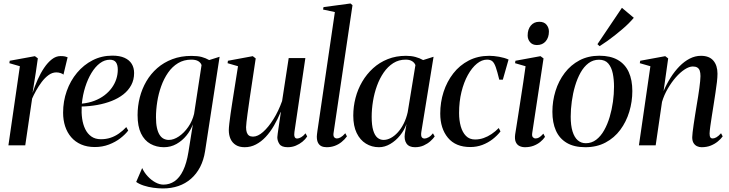

<svg xmlns="http://www.w3.org/2000/svg" viewBox="-20 -837 4200 1106"><path d="M28.5 0 94.5 -455.5 34 -473 36 -487 181 -513.5 198 -501 186 -418 167.5 -301.5Q180 -340.5 196.8 -378Q213.5 -415.5 234.2 -446.2Q255 -477 278.8 -495.5Q302.5 -514 328.5 -514Q345 -514 354.8 -511.8Q364.5 -509.5 369.5 -507L345.5 -407Q342 -411.5 329.5 -415.8Q317 -420 304.5 -420Q281 -420 259.8 -404.5Q238.5 -389 220.2 -364.8Q202 -340.5 187.8 -314.8Q173.5 -289 165 -269L125.5 0Z M718.5 -85Q702 -63 673.8 -41Q645.5 -19 607.8 -4.5Q570 10 526.5 10Q481.5 10 447.2 -5Q413 -20 390 -46.8Q367 -73.5 355.2 -109.5Q343.5 -145.5 343.5 -188Q343.5 -253.5 364.5 -312.8Q385.5 -372 423.8 -417.8Q462 -463.5 513.8 -490Q565.5 -516.5 627.5 -516.5Q669.5 -516.5 697.2 -504Q725 -491.5 738.8 -469Q752.5 -446.5 752.5 -416.5Q752.5 -377.5 736 -346.8Q719.5 -316 690.5 -293.2Q661.5 -270.5 623.2 -255.5Q585 -240.5 541 -232.5Q497 -224.5 450.5 -223.5Q448.5 -187.5 453.2 -153.8Q458 -120 471 -93.2Q484 -66.5 506.2 -50.8Q528.5 -35 561.5 -35Q591 -35 616.8 -43.5Q642.5 -52 665.2 -68Q688 -84 707.5 -105ZM613 -493Q582.5 -493 555.5 -472.8Q528.5 -452.5 507 -417Q485.5 -381.5 471 -336Q456.5 -290.5 451.5 -240Q491.5 -244 524 -256.5Q556.5 -269 581.8 -288.2Q607 -307.5 624 -331Q641 -354.5 649.8 -381.2Q658.5 -408 658.5 -435.5Q658.5 -463.5 647.8 -478.2Q637 -493 613 -493Z M1161.5 33Q1153.5 85 1132.8 125Q1112 165 1080.2 192.8Q1048.5 220.5 1007.8 234.5Q967 248.5 918.5 248.5Q892 248.5 863 244.5Q834 240.5 808 232Q782 223.5 764.5 211L799 131Q810.5 156.5 830.5 178.2Q850.5 200 874.5 213.2Q898.5 226.5 921.5 226.5Q957 226.5 985.8 206.8Q1014.5 187 1034.8 145.2Q1055 103.5 1065.5 38.5L1091 -121Q1078.5 -86.5 1054.2 -56.5Q1030 -26.5 996.8 -7.8Q963.5 11 924 11Q881.5 11 846.8 -8.2Q812 -27.5 792.2 -68.5Q772.5 -109.5 772.5 -174Q772.5 -226 785.2 -275.8Q798 -325.5 823.2 -368.8Q848.5 -412 886 -444.8Q923.5 -477.5 972.8 -496.2Q1022 -515 1083 -515Q1118.5 -515 1141.8 -508.8Q1165 -502.5 1185 -491L1245 -510ZM1141 -462Q1136.5 -476 1122 -484.8Q1107.5 -493.5 1082 -493.5Q1039 -493.5 1005.5 -473.2Q972 -453 948 -418.2Q924 -383.5 908.5 -340.2Q893 -297 885.8 -250.8Q878.5 -204.5 878.5 -161.5Q878.5 -125.5 884 -100.5Q889.5 -75.5 899.5 -60Q909.5 -44.5 923 -37.8Q936.5 -31 952.5 -31Q980.5 -31 1010.5 -51.2Q1040.5 -71.5 1064.2 -105.5Q1088 -139.5 1098 -181Z M1389.5 11Q1359 11 1338.8 -1.5Q1318.5 -14 1308.2 -36.2Q1298 -58.5 1298 -88Q1298 -100 1301 -125.8Q1304 -151.5 1308.2 -181.5Q1312.5 -211.5 1316.5 -236.8Q1320.5 -262 1322 -272L1351 -455.5L1291 -473L1293 -487L1436 -513.5L1453 -500.5L1419 -274.5Q1417 -258.5 1413.2 -233.5Q1409.5 -208.5 1406 -182.5Q1402.5 -156.5 1400 -135Q1397.5 -113.5 1397.5 -104.5Q1397.5 -86.5 1401.5 -74.5Q1405.5 -62.5 1414.2 -56.2Q1423 -50 1437.5 -50Q1465 -50 1495.5 -77Q1526 -104 1555 -150.2Q1584 -196.5 1605 -255L1643 -502.5H1739L1676 -76.5Q1673.5 -59.5 1677 -49.2Q1680.5 -39 1692 -39Q1701.5 -39 1714.5 -46.2Q1727.5 -53.5 1740 -69L1749.5 -51Q1739.5 -35 1722.5 -21Q1705.5 -7 1684 2Q1662.5 11 1637.5 11Q1602 11 1589.8 -7.2Q1577.5 -25.5 1577.5 -46.5Q1577.5 -51 1579.8 -67.8Q1582 -84.5 1585.5 -107.2Q1589 -130 1592.2 -152.8Q1595.5 -175.5 1598 -192H1597Q1579.5 -150 1558 -113Q1536.5 -76 1510.5 -48.2Q1484.5 -20.5 1454.2 -4.8Q1424 11 1389.5 11Z M1901 -68Q1899.5 -52.5 1905.5 -46Q1911.5 -39.5 1921 -39.5Q1930.5 -39.5 1942.5 -46.2Q1954.5 -53 1969 -69.5L1978.5 -51.5Q1965 -33 1947.2 -18.8Q1929.5 -4.5 1908 3.2Q1886.5 11 1861.5 11Q1844 11 1831.5 5Q1819 -1 1812 -14.5Q1805 -28 1805 -50.5Q1805 -55 1806 -63.5Q1807 -72 1808.5 -83.2Q1810 -94.5 1812 -106.5L1909 -767.5L1841 -782L1843.5 -796L1999 -817L2010.5 -807Z M2407 -77Q2404 -55.5 2409.2 -47.2Q2414.5 -39 2426 -39Q2435.5 -39 2448.8 -46.2Q2462 -53.5 2474 -69L2484 -51Q2475.5 -38.5 2459.5 -24Q2443.5 -9.5 2421 0.8Q2398.5 11 2370.5 11Q2336 11 2321.5 -10.5Q2307 -32 2312 -66.5L2321.5 -122.5Q2309 -87 2284.5 -56.8Q2260 -26.5 2228.2 -7.8Q2196.5 11 2163 11Q2121.5 11 2087.8 -9.8Q2054 -30.5 2034.5 -71Q2015 -111.5 2015 -171Q2015 -223 2028 -273Q2041 -323 2066.5 -366.5Q2092 -410 2129 -443.8Q2166 -477.5 2213.8 -496.5Q2261.5 -515.5 2319 -515.5Q2348.5 -515.5 2372.8 -509Q2397 -502.5 2417.5 -491L2477.5 -510ZM2373 -462Q2368 -475.5 2354 -484.5Q2340 -493.5 2317 -493.5Q2277 -493.5 2245.5 -473.5Q2214 -453.5 2190.5 -419.5Q2167 -385.5 2151.5 -342.8Q2136 -300 2128.5 -253.8Q2121 -207.5 2121 -164Q2121 -115.5 2129.8 -86.2Q2138.5 -57 2154 -44Q2169.5 -31 2189.5 -31Q2210 -31 2231.2 -42.2Q2252.5 -53.5 2271.8 -74.8Q2291 -96 2305.8 -125.5Q2320.5 -155 2328.5 -190.5Z M2689 10Q2604.5 10 2560.2 -43.5Q2516 -97 2516 -183Q2516 -248 2535.2 -307.5Q2554.5 -367 2591 -414Q2627.5 -461 2680 -488.2Q2732.5 -515.5 2798 -515.5Q2824 -515.5 2855 -510Q2886 -504.5 2909.5 -494L2876.5 -378H2856Q2844.5 -425.5 2835.8 -450.2Q2827 -475 2816 -484.2Q2805 -493.5 2785.5 -493.5Q2755.5 -493.5 2727 -470.2Q2698.5 -447 2675.2 -405.2Q2652 -363.5 2638.2 -307.5Q2624.5 -251.5 2624.5 -186Q2624.5 -143.5 2634.2 -109Q2644 -74.5 2664.2 -54Q2684.5 -33.5 2716.5 -33.5Q2742 -33.5 2765.8 -41.8Q2789.5 -50 2811.5 -64.8Q2833.5 -79.5 2853 -99.5L2863 -80Q2844 -55.5 2817.5 -35Q2791 -14.5 2758.5 -2.2Q2726 10 2689 10Z M3004 11Q2986.5 11 2972.2 4Q2958 -3 2951 -19Q2944 -35 2947.5 -62.5Q2949 -71 2953.5 -100Q2958 -129 2964.8 -171.8Q2971.5 -214.5 2979 -263.8Q2986.5 -313 2994.2 -362.8Q3002 -412.5 3007.5 -455.5L2947 -473L2949 -487L3093.5 -513.5L3111 -500.5L3046 -72Q3043 -53 3049.8 -46.2Q3056.5 -39.5 3065 -39.5Q3075.5 -39.5 3085.2 -45Q3095 -50.5 3110 -67L3119.5 -48.5Q3108.5 -32.5 3091.8 -19Q3075 -5.5 3053 2.8Q3031 11 3004 11ZM3073 -577.5Q3047.5 -577.5 3033.5 -594Q3019.5 -610.5 3019.5 -632.5Q3019.5 -668 3037.8 -689.8Q3056 -711.5 3086.5 -711.5Q3114.5 -711.5 3128.2 -694.5Q3142 -677.5 3142 -655.5Q3142 -621 3123.5 -599.2Q3105 -577.5 3073 -577.5Z M3432.5 -516Q3496.5 -516 3538.8 -491.8Q3581 -467.5 3601.8 -422Q3622.5 -376.5 3622.5 -312.5Q3622.5 -251.5 3605 -193.5Q3587.5 -135.5 3553.2 -89.2Q3519 -43 3468.2 -16Q3417.5 11 3352 11Q3287 11 3244.8 -14Q3202.5 -39 3182.2 -84.8Q3162 -130.5 3162 -193Q3162 -255 3180 -313Q3198 -371 3233 -417Q3268 -463 3318.2 -489.5Q3368.5 -516 3432.5 -516ZM3430.5 -493Q3396.5 -493 3370 -473Q3343.5 -453 3324.2 -418.5Q3305 -384 3292.5 -341.5Q3280 -299 3273.8 -253.2Q3267.5 -207.5 3267.5 -165Q3267.5 -114.5 3278 -80.2Q3288.5 -46 3308 -29Q3327.5 -12 3354.5 -12Q3388 -12 3414.5 -32.2Q3441 -52.5 3460.2 -86.8Q3479.5 -121 3492 -163.2Q3504.5 -205.5 3510.8 -250.5Q3517 -295.5 3517 -337.5Q3517 -379 3509.8 -414.2Q3502.5 -449.5 3484 -471.2Q3465.5 -493 3430.5 -493ZM3421.5 -582.5 3562.5 -792 3631 -734.5Q3617.5 -718.5 3600.5 -701.5Q3583.5 -684.5 3563.2 -667.5Q3543 -650.5 3521.8 -633.5Q3500.5 -616.5 3478.2 -600.8Q3456 -585 3434 -571Z M3802.5 -312.5Q3820 -353.5 3843.2 -390.2Q3866.5 -427 3894.2 -455.2Q3922 -483.5 3953.2 -499.5Q3984.5 -515.5 4018 -515.5Q4065.5 -515.5 4089.2 -487.8Q4113 -460 4113 -412.5Q4113 -393 4109.8 -364.2Q4106.5 -335.5 4101.2 -301.5Q4096 -267.5 4090.5 -232Q4085.5 -199.5 4080.2 -167Q4075 -134.5 4071.5 -108.5Q4068 -82.5 4067.5 -68Q4067.5 -52.5 4071.8 -46Q4076 -39.5 4085.5 -39.5Q4095 -39.5 4107 -46.2Q4119 -53 4133.5 -69.5L4143 -51.5Q4132 -36 4114.5 -21.8Q4097 -7.5 4074 1.8Q4051 11 4021 11Q4007.5 11 3995.2 5.2Q3983 -0.5 3975.2 -13Q3967.5 -25.5 3967.5 -46.5Q3967.5 -56 3969.8 -75.5Q3972 -95 3975.8 -120.5Q3979.5 -146 3984 -174.2Q3988.5 -202.5 3993 -230Q3997.5 -256 4001.5 -281.2Q4005.5 -306.5 4008.5 -328.8Q4011.5 -351 4013.2 -369Q4015 -387 4015 -398.5Q4015 -417.5 4010.8 -429.8Q4006.5 -442 3996.8 -448Q3987 -454 3971 -454Q3950 -454 3924.2 -437.2Q3898.5 -420.5 3873.2 -391.8Q3848 -363 3826.8 -326.5Q3805.5 -290 3793.5 -250L3757 0H3660.5L3726.5 -455.5L3665.5 -473L3668 -487L3812 -513.5L3829 -500.5Z"/></svg>

Font: Merriweather 144pt
Style: Italic
Weight: 400
Italic angle: -7.8°
Version: Version 2.101